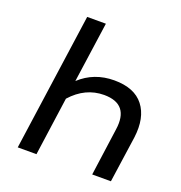

<svg xmlns="http://www.w3.org/2000/svg" viewBox="-125 -796 851 904"><g transform="rotate(20 300.0 -344.5)"><path d="M562 -231.9 528.8 0H435.1L467.8 -236.8Q487.8 -370.6 360.8 -371.1Q266.6 -371.1 196.8 -293L155.8 0H62L159.2 -689H252.9L210 -386.2Q281.2 -452.1 382.3 -452.1Q483.4 -452.1 529.3 -393.1Q575.2 -334 562 -231.9Z"/></g></svg>

Font: FiraSans-Italic
Style: Italic
Weight: 400
Italic angle: -8°
Designer: Carrois Corporate & Edenspiekermann AG
Foundry: Carrois Corporate GbR & Edenspiekermann AG
Version: Version 3.106;PS 003.106;hotconv 1.0.70;makeotf.lib2.5.58329